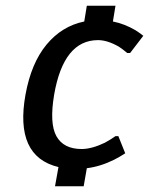

<svg xmlns="http://www.w3.org/2000/svg" viewBox="-20 -580 520 670"><path d="M172 70 184 3Q30 -34 69 -250Q89 -360 142.5 -424.5Q196 -489 274 -505L283 -560H383L374 -505Q414 -497 452 -475Q471 -463 480 -455L434 -395H424Q410 -407 395 -417Q355 -440 322 -440Q202 -440 169 -250Q152 -149 177 -104.5Q202 -60 265 -60Q300 -60 346 -82Q368 -94 383 -105H393L417 -45Q395 -31 379 -23Q331 1 283 7L272 70Z"/></svg>

Font: Scada
Style: Italic
Weight: 400
Italic angle: -10°
Designer: Jovanny Lemonad
Foundry: Jovanny Lemonad
Version: Version 4.100;PS 004.100;hotconv 1.0.88;makeotf.lib2.5.64775